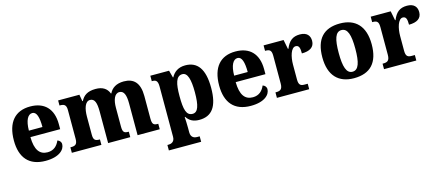

<svg xmlns="http://www.w3.org/2000/svg" viewBox="-52 -1113 4366 1901"><g transform="rotate(-15 2130.5 -162.0)"><path d="M294 10C438 10 494 -54 494 -108C494 -132 478 -148 457 -155C436 -105 399 -67 335 -67C253 -67 210 -125 208 -256H513V-308C513 -467 426 -550 283 -550C129 -550 41 -453 41 -265C41 -91 124 10 294 10ZM349 -322H210C211 -426 241 -482 287 -482C331 -482 349 -423 349 -322Z M564 0H867V-56H864C822 -56 801 -65 801 -121V-306C801 -387 821 -459 873 -459C921 -459 936 -410 936 -325V0H1163V-56H1159C1117 -56 1101 -65 1101 -126V-318C1101 -394 1122 -459 1173 -459C1221 -459 1238 -410 1238 -325V0H1465V-56H1462C1420 -56 1403 -65 1403 -126V-357C1403 -492 1345 -550 1243 -550C1165 -550 1118 -517 1094 -467H1090C1068 -524 1022 -550 954 -550C868 -550 828 -517 802 -467H797L785 -536H567V-484H571C612 -484 636 -475 636 -419V-124C636 -65 612 -56 570 -56H564Z M1498 226H1829V170H1800C1780 170 1739 162 1739 105V58C1739 18 1737 -20 1735 -53H1740C1767 -12 1805 12 1869 12C1997 12 2063 -72 2063 -265C2063 -460 1995 -546 1871 -546C1799 -546 1754 -511 1728 -462H1724L1704 -536H1512V-480H1518C1551 -480 1573 -471 1573 -409V107C1573 162 1531 170 1511 170H1498ZM1820 -63C1756 -63 1739 -127 1739 -266C1739 -393 1756 -469 1822 -469C1875 -469 1896 -395 1896 -264C1896 -128 1875 -63 1820 -63Z M2398 10C2542 10 2598 -54 2598 -108C2598 -132 2582 -148 2561 -155C2540 -105 2503 -67 2439 -67C2357 -67 2314 -125 2312 -256H2617V-308C2617 -467 2530 -550 2387 -550C2233 -550 2145 -453 2145 -265C2145 -91 2228 10 2398 10ZM2453 -322H2314C2315 -426 2345 -482 2391 -482C2435 -482 2453 -423 2453 -322Z M2666 0H2997V-56H2965C2929 -56 2905 -64 2905 -123V-276C2905 -356 2929 -446 2977 -446C3012 -446 3019 -416 3019 -361C3099 -361 3149 -390 3149 -456C3149 -509 3119 -548 3047 -548C2973 -548 2932 -514 2902 -440H2897L2878 -536H2673V-480H2677C2718 -480 2739 -471 2739 -412V-128C2739 -65 2713 -56 2670 -56H2666Z M3455 10C3623 10 3710 -82 3710 -270C3710 -458 3615 -550 3458 -550C3291 -550 3204 -458 3204 -270C3204 -82 3299 10 3455 10ZM3457 -56C3395 -56 3372 -130 3372 -270C3372 -411 3394 -483 3456 -483C3519 -483 3542 -411 3542 -270C3542 -130 3520 -56 3457 -56Z M3764 0H4095V-56H4063C4027 -56 4003 -64 4003 -123V-276C4003 -356 4027 -446 4075 -446C4110 -446 4117 -416 4117 -361C4197 -361 4247 -390 4247 -456C4247 -509 4217 -548 4145 -548C4071 -548 4030 -514 4000 -440H3995L3976 -536H3771V-480H3775C3816 -480 3837 -471 3837 -412V-128C3837 -65 3811 -56 3768 -56H3764Z"/></g></svg>

Font: Noto Serif Hebrew SemiCondensed ExtraBold
Style: Regular
Weight: 800
Width: 4
Designer: Monotype Design Team
Foundry: Monotype Imaging Inc.
Version: Version 2.004